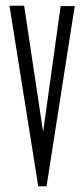

<svg xmlns="http://www.w3.org/2000/svg" viewBox="-20 -644 290 668"><path d="M113 4H142L240 -623H191L130 -185L64 -624H13Z"/></svg>

Font: Inconsolata UltraCondensed Thin
Style: Regular
Weight: 100
Width: 1
Monospace: yes
Designer: Raph Levien, Cyreal, Brenton Simpson
Foundry: Raph Levien, Cyreal, Google
Version: Version 3.100